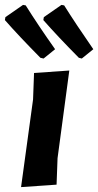

<svg xmlns="http://www.w3.org/2000/svg" viewBox="-62 -760 401 784"><path d="M272 -521 260 -524Q171 -614 115 -678L117 -690L189 -740L200 -738Q247 -663 319 -559ZM116 -521 103 -524Q14 -614 -42 -678L-40 -690L32 -740L43 -738Q95 -655 163 -559ZM221 -472 173 -114 169 -6 24 4 73 -354 77 -462Z"/></svg>

Font: Alegreya Sans ExtraBold
Style: Italic
Weight: 800
Italic angle: -7°
Designer: Juan Pablo del Peral
Foundry: Huerta Tipografica
Version: Version 2.007